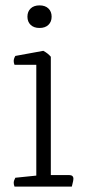

<svg xmlns="http://www.w3.org/2000/svg" viewBox="-20 -694 324 714"><path d="M247 0H34Q31 -8 31 -14Q31 -22 37 -33L115 -41V-453H34Q31 -460 31 -467Q31 -476 37 -486L141 -505Q158 -496 169 -483V-43H237Q253 -43 253 -29Q253 -23 249 -8ZM172 -632Q172 -613 160 -601.5Q148 -590 127 -590Q106 -590 94 -601.5Q82 -613 82 -632Q82 -651 94 -662.5Q106 -674 127 -674Q148 -674 160 -662.5Q172 -651 172 -632Z"/></svg>

Font: Scope One
Style: Regular
Weight: 400
Designer: Dalton Maag Ltd
Foundry: Dalton Maag Ltd
Version: Version 1.002; ttfautohint (v1.4.1) -l 11 -r 50 -G 50 -x 14 